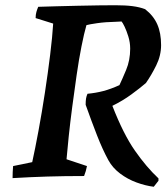

<svg xmlns="http://www.w3.org/2000/svg" viewBox="-20 -672 640 733"><path d="M28 8Q28 -4 28.5 -15Q29 -26 30 -38L103 -53Q114 -103 127 -173Q140 -243 151.5 -318.5Q163 -394 171.5 -463Q180 -532 183 -582L116 -603Q116 -616 119 -626.5Q122 -637 126 -646Q155 -647 194.5 -648Q234 -649 276.5 -650Q319 -651 356.5 -651.5Q394 -652 420 -652Q459 -652 486 -648.5Q513 -645 534 -637Q566 -612 580.5 -579Q595 -546 595 -500Q595 -460 576.5 -422.5Q558 -385 537 -355Q515 -336 481.5 -311.5Q448 -287 409 -268Q451 -160 495 -97Q539 -34 585 9V18L567 41Q535 37 501 24.5Q467 12 438.5 -9.5Q410 -31 394 -60Q372 -100 350.5 -155Q329 -210 307 -272Q307 -287 308.5 -296Q310 -305 314 -314Q346 -317 374.5 -324.5Q403 -332 436 -347Q446 -368 461.5 -405Q477 -442 477 -486Q477 -510 470 -532.5Q463 -555 455.5 -570.5Q448 -586 444 -590Q440 -590 435 -589.5Q430 -589 425 -589Q382 -588 351 -583.5Q320 -579 310 -576Q301 -545 291 -494.5Q281 -444 272.5 -385Q264 -326 256 -265.5Q248 -205 242.5 -152.5Q237 -100 234 -64L312 -38Q310 -28 307.5 -19Q305 -10 301 0Q226 0 160.5 2Q95 4 28 8Z"/></svg>

Font: Labrada SemiBold
Style: Italic
Weight: 600
Italic angle: -7°
Designer: Mercedes Jáuregui
Foundry: Omnibus-Type Team
Version: Version 1.000; ttfautohint (v1.8.4.7-5d5b)